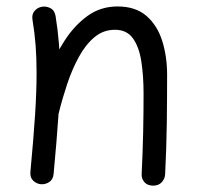

<svg xmlns="http://www.w3.org/2000/svg" viewBox="-20 -545 629 601"><path d="M75.2 -7.4Q73.6 10.5 83.7 20.3Q93.9 30.1 107.1 31.5Q121.1 33.1 133.7 25.1Q146.2 17.1 147.8 -0.4Q157.6 -105 162.7 -180.6Q167.8 -256.2 167.8 -315.9Q167.8 -365.8 164.4 -408.7Q161 -451.5 154 -494.6Q151.1 -512.8 137.1 -519.8Q123 -526.9 108.6 -523.3Q96.1 -520.4 87.6 -510.1Q79 -499.8 81.7 -483.1Q88.4 -442.7 91.5 -403Q94.5 -363.3 94.5 -315.9Q94.5 -259.4 89.8 -185.7Q85 -111.9 75.2 -7.4ZM96.4 -212.2Q92.7 -197.1 98.8 -184Q104.9 -170.8 118.8 -167.1Q134.8 -163 148 -170.2Q161.2 -177.5 163.9 -191Q175 -236.1 190.3 -282.1Q205.7 -328.1 226.7 -366.5Q247.6 -405 275.5 -428.4Q303.3 -451.8 339.8 -451.8Q376.5 -451.8 395.7 -425.5Q415 -399.2 422.2 -353.9Q429.4 -308.7 429.4 -251.4Q429.4 -190.9 428.1 -130.3Q426.8 -69.8 423.4 0.1Q422.7 14.6 432.2 25.4Q441.7 36.1 459.5 36.1Q476.7 36.1 486.5 25.2Q496.2 14.3 496.9 0.5Q501 -81.4 502.1 -157.9Q503.1 -234.3 503.1 -310.5Q503.1 -367.7 487.9 -416.6Q472.6 -465.5 438.5 -495.1Q404.4 -524.8 347.8 -524.8Q294.9 -524.8 253.8 -495Q212.7 -465.2 182.2 -417.8Q151.6 -370.4 130.4 -315.9Q109.3 -261.3 96.4 -212.2Z"/></svg>

Font: Mikhak VF
Style: Regular
Weight: 100
Designer: Amin Abedi
Version: Version 3.001